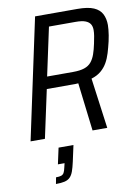

<svg xmlns="http://www.w3.org/2000/svg" viewBox="-101 -754 774 1080"><g transform="rotate(-10 286.0 -213.5)"><path d="M30 0 177 -688H418Q479 -688 512 -673.5Q545 -659 558.5 -632Q572 -605 572 -569Q572 -558 570.5 -543Q569 -528 566.5 -511.5Q564 -495 560 -478Q552 -444 543 -414Q534 -384 520 -359.5Q506 -335 484 -316.5Q462 -298 429 -288L468 0H384L351 -275Q343 -274 333.5 -274Q324 -274 315 -274H171L112 0ZM185 -343H333Q373 -343 398 -351.5Q423 -360 437.5 -377.5Q452 -395 461 -420.5Q470 -446 477 -480Q482 -503 485 -521.5Q488 -540 488 -555Q488 -576 479.5 -589.5Q471 -603 451.5 -610.5Q432 -618 396 -618H244ZM129 261 136 224Q155 224 165.5 220.5Q176 217 181.5 207.5Q187 198 191 179L197 154H159L179 62H264L244 154Q237 186 229.5 207Q222 228 210 240Q198 252 178.5 256.5Q159 261 129 261Z"/></g></svg>

Font: Saira SemiCondensed
Style: Italic
Weight: 400
Width: 4
Italic angle: -12°
Designer: Hector Gatti with collaboration of the Omnibus-Type team
Foundry: Omnibus-Type
Version: Version 1.101